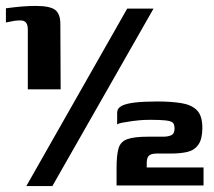

<svg xmlns="http://www.w3.org/2000/svg" viewBox="-24 -548 722 649"><path d="M70 -246V-448Q70 -464 64 -471.5Q58 -479 45 -479Q34 -479 24 -477.5Q14 -476 -4 -472V-520Q26 -524 50 -526Q74 -528 97 -528Q145 -528 162.5 -514.5Q180 -501 180 -467L181 -246ZM495 -519 153 81H65L406 -519ZM370 79Q370 64 370 49.5Q370 35 370 20Q370 -23 376.5 -46Q383 -69 406 -77.5Q429 -86 478 -86Q494 -86 503.5 -86Q513 -86 529 -86Q544 -86 555 -91Q566 -96 566 -114Q566 -131 557 -135.5Q548 -140 536 -141Q524 -142 513.5 -142.5Q503 -143 485 -143Q463 -143 447.5 -141.5Q432 -140 425 -139Q420 -138 409 -136.5Q398 -135 387.5 -133Q377 -131 372 -127V-167Q372 -182 387 -190Q402 -198 432.5 -201.5Q463 -205 508 -205Q554 -205 588.5 -199.5Q623 -194 641.5 -175.5Q660 -157 660 -116Q660 -78 646.5 -59Q633 -40 609.5 -34.5Q586 -29 554 -29Q546 -29 535.5 -29Q525 -29 507 -29Q486 -29 479 -21.5Q472 -14 472 3V18H664V79Z"/></svg>

Font: r_Genos
Style: Bold
Weight: 700
Designer: Robert E. Leuschke
Foundry: Robert E. Leuschke
Version: Version 2.000;June 29, 2024;FontCreator 14.0.0.2814 32-bit